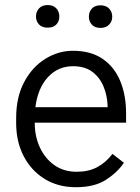

<svg xmlns="http://www.w3.org/2000/svg" viewBox="-20 -742 564 771"><path d="M284.7 9.8Q213.4 9.8 159.4 -23.4Q105.5 -56.6 75.2 -114.7Q44.9 -172.9 44.9 -247.6V-268.1Q44.9 -352.1 77.1 -412.6Q109.4 -473.1 161.6 -505.6Q213.9 -538.1 273.4 -538.1Q344.7 -538.1 392.1 -505.6Q439.5 -473.1 462.9 -416.5Q486.3 -359.9 486.3 -287.6V-249.5H119.6V-247.6Q119.6 -193.8 140.4 -149.4Q161.1 -105 198.7 -78.6Q236.3 -52.2 288.1 -52.2Q335.4 -52.2 370.1 -70.6Q404.8 -88.9 431.6 -124L477.5 -88.4Q451.7 -49.8 405.5 -20Q359.4 9.8 284.7 9.8ZM273.4 -476.1Q212.9 -476.1 172.4 -432.1Q131.8 -388.2 122.1 -311.5H412.1V-318.4Q410.6 -357.9 396 -394Q381.3 -430.2 351.3 -453.1Q321.3 -476.1 273.4 -476.1ZM124.5 -675.8Q124.5 -694.8 136.7 -708.3Q148.9 -721.7 171.4 -721.7Q194.3 -721.7 206.3 -708.3Q218.3 -694.8 218.3 -675.8Q218.3 -656.7 206.3 -643.8Q194.3 -630.9 171.4 -630.9Q148.9 -630.9 136.7 -643.8Q124.5 -656.7 124.5 -675.8ZM336.9 -674.8Q336.9 -694.3 348.9 -707.5Q360.8 -720.7 383.3 -720.7Q405.8 -720.7 418.2 -707.5Q430.7 -694.3 430.7 -674.8Q430.7 -656.2 418.2 -643.1Q405.8 -629.9 383.3 -629.9Q360.8 -629.9 348.9 -643.1Q336.9 -656.2 336.9 -674.8Z"/></svg>

Font: Vazirmatn RD Light
Style: Regular
Weight: 300
Designer: Saber Rastikerdar
Foundry: Saber Rastikerdar
Version: Version 32.102